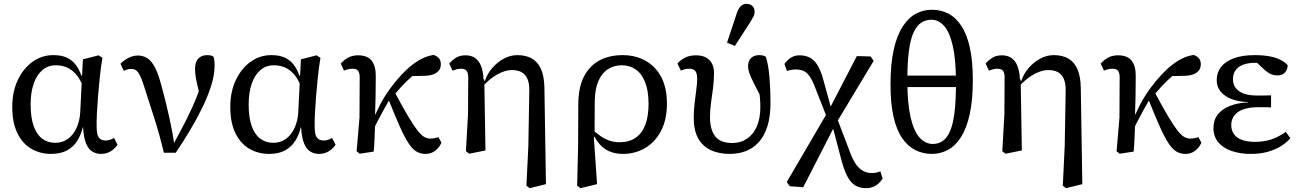

<svg xmlns="http://www.w3.org/2000/svg" viewBox="-20 -792 6785 1003"><path d="M246 12Q191 12 145 -14Q99 -40 71.5 -95Q44 -150 44 -234Q44 -313 73 -374Q102 -435 150.5 -469.5Q199 -504 258 -504Q302 -504 330 -490.5Q358 -477 376 -453Q394 -429 405 -397H435L420 -320Q406 -366 384.5 -394.5Q363 -423 335 -437Q307 -451 271 -451Q231 -451 201.5 -426Q172 -401 156 -355Q140 -309 140 -247Q140 -179 155.5 -134.5Q171 -90 200 -68Q229 -46 269 -46Q306 -46 334 -66Q362 -86 379 -122Q396 -158 399 -204L408 -384L413 -482L495 -503L515 -490Q507 -442 501.5 -390Q496 -338 492 -288Q488 -238 486 -196Q484 -154 485 -126Q485 -89 496.5 -73.5Q508 -58 532 -58Q546 -58 557 -62.5Q568 -67 576 -71L594 -36Q581 -16 559 -2Q537 12 507 12Q484 12 463.5 0.5Q443 -11 430 -41.5Q417 -72 414 -126H412Q403 -87 383 -55.5Q363 -24 329.5 -6Q296 12 246 12Z M836 6Q813 -91 786 -175Q759 -259 730 -349Q720 -381 710.5 -399Q701 -417 691 -424.5Q681 -432 666 -432Q653 -432 644 -429Q635 -426 627 -422L609 -459Q620 -470 634.5 -480Q649 -490 665.5 -496Q682 -502 700 -502Q726 -502 747 -489.5Q768 -477 785 -448Q802 -419 817 -367Q834 -307 847.5 -251Q861 -195 872 -142.5Q883 -90 890 -41H887L924 -110Q941 -141 955.5 -170.5Q970 -200 983.5 -229.5Q997 -259 1009 -290Q1021 -321 1034 -356L1029 -273Q1019 -315 1012 -343.5Q1005 -372 1002 -393Q999 -414 999 -432Q999 -469 1016.5 -486.5Q1034 -504 1062 -504Q1076 -504 1083.5 -501.5Q1091 -499 1096 -495Q1098 -487 1099.5 -476.5Q1101 -466 1101 -448Q1101 -402 1084 -347Q1067 -292 1038 -232Q1009 -172 972.5 -111Q936 -50 898 6Z M1385 12Q1330 12 1284 -14Q1238 -40 1210.5 -95Q1183 -150 1183 -234Q1183 -313 1212 -374Q1241 -435 1289.5 -469.5Q1338 -504 1397 -504Q1441 -504 1469 -490.5Q1497 -477 1515 -453Q1533 -429 1544 -397H1574L1559 -320Q1545 -366 1523.5 -394.5Q1502 -423 1474 -437Q1446 -451 1410 -451Q1370 -451 1340.5 -426Q1311 -401 1295 -355Q1279 -309 1279 -247Q1279 -179 1294.5 -134.5Q1310 -90 1339 -68Q1368 -46 1408 -46Q1445 -46 1473 -66Q1501 -86 1518 -122Q1535 -158 1538 -204L1547 -384L1552 -482L1634 -503L1654 -490Q1646 -442 1640.5 -390Q1635 -338 1631 -288Q1627 -238 1625 -196Q1623 -154 1624 -126Q1624 -89 1635.5 -73.5Q1647 -58 1671 -58Q1685 -58 1696 -62.5Q1707 -67 1715 -71L1733 -36Q1720 -16 1698 -2Q1676 12 1646 12Q1623 12 1602.5 0.5Q1582 -11 1569 -41.5Q1556 -72 1553 -126H1551Q1542 -87 1522 -55.5Q1502 -24 1468.5 -6Q1435 12 1385 12Z M1859 11 1843 -2 1858 -178 1859 -389Q1859 -410 1851 -421.5Q1843 -433 1822 -433Q1809 -433 1797.5 -430Q1786 -427 1777 -423L1760 -460Q1775 -477 1797 -490Q1819 -503 1851 -503Q1900 -503 1922 -474.5Q1944 -446 1943 -391Q1943 -344 1942 -288.5Q1941 -233 1939 -181L1941 -179Q1940 -149 1938.5 -117Q1937 -85 1936 -55Q1935 -25 1932 0ZM1923 -97 1905 -172H1930L1967 -248Q1990 -291 2018.5 -330Q2047 -369 2076.5 -400.5Q2106 -432 2132 -452Q2160 -474 2187 -487Q2214 -500 2245 -505Q2261 -500 2272 -488.5Q2283 -477 2283 -456Q2283 -428 2261 -412.5Q2239 -397 2199 -396L2110 -394L2200 -444Q2167 -423 2136 -396.5Q2105 -370 2076.5 -339Q2048 -308 2022 -273L2013 -269Q1998 -243 1982.5 -215Q1967 -187 1952 -158Q1937 -129 1923 -97ZM2202 12Q2178 12 2157 0.5Q2136 -11 2115 -42.5Q2094 -74 2068.5 -131Q2043 -188 2007 -279L2038 -318Q2082 -235 2111.5 -185.5Q2141 -136 2161 -110.5Q2181 -85 2196.5 -76.5Q2212 -68 2227 -68Q2241 -68 2252.5 -70.5Q2264 -73 2270 -76L2286 -47Q2279 -30 2266.5 -16.5Q2254 -3 2238 4.5Q2222 12 2202 12Z M2414 -2 2425 -197 2426 -389Q2426 -410 2418 -421.5Q2410 -433 2389 -433Q2376 -433 2365 -430Q2354 -427 2344 -423L2327 -460Q2343 -479 2363 -491Q2383 -503 2412 -503Q2442 -503 2462 -489Q2482 -475 2493 -447.5Q2504 -420 2506 -377L2510 -376L2516 -6L2431 11ZM2730 178 2740 -28 2745 -316Q2746 -355 2735.5 -379.5Q2725 -404 2704.5 -415Q2684 -426 2655 -426Q2628 -426 2600 -414Q2572 -402 2546 -382Q2520 -362 2499 -337L2492 -369H2513Q2526 -408 2553 -438.5Q2580 -469 2613.5 -486.5Q2647 -504 2683 -504Q2728 -504 2759 -486Q2790 -468 2806.5 -430.5Q2823 -393 2824 -333L2832 170L2747 191Z M2995 178 3000 -28 3001 -245Q3001 -335 3030.5 -392Q3060 -449 3112 -476.5Q3164 -504 3232 -504Q3300 -504 3352.5 -474.5Q3405 -445 3434.5 -389Q3464 -333 3464 -251Q3464 -166 3432.5 -107Q3401 -48 3349 -18Q3297 12 3234 12Q3201 12 3173.5 2.5Q3146 -7 3124 -27Q3102 -47 3086 -77H3065L3071 -119Q3095 -96 3118 -80.5Q3141 -65 3165 -57Q3189 -49 3216 -49Q3266 -49 3300 -72Q3334 -95 3351 -140Q3368 -185 3368 -249Q3368 -318 3350 -363Q3332 -408 3300.5 -429.5Q3269 -451 3228 -451Q3187 -451 3155 -430Q3123 -409 3105.5 -367.5Q3088 -326 3087 -264L3086 -83L3082 -79L3099 170L3013 191Z M3793 12Q3734 12 3691.5 -8.5Q3649 -29 3626.5 -70.5Q3604 -112 3604 -176Q3604 -214 3608.5 -252.5Q3613 -291 3617.5 -324Q3622 -357 3622 -381Q3622 -407 3613 -420Q3604 -433 3580 -433Q3567 -433 3556 -430Q3545 -427 3537 -423L3519 -460Q3533 -477 3557 -490Q3581 -503 3615 -503Q3649 -503 3670 -490.5Q3691 -478 3700.5 -457.5Q3710 -437 3710 -410Q3710 -372 3705 -333Q3700 -294 3694.5 -256Q3689 -218 3689 -181Q3689 -115 3716 -80Q3743 -45 3806 -45Q3848 -45 3881 -66.5Q3914 -88 3933 -130Q3952 -172 3952 -233Q3952 -257 3950 -279.5Q3948 -302 3945 -325H3966V-264Q3935 -324 3918 -357.5Q3901 -391 3894.5 -410Q3888 -429 3888 -447Q3888 -475 3904 -489.5Q3920 -504 3945 -504Q3957 -504 3965.5 -502Q3974 -500 3981 -495Q3994 -454 3999.5 -389.5Q4005 -325 4005 -255Q4005 -182 3988.5 -131Q3972 -80 3943 -48.5Q3914 -17 3875.5 -2.5Q3837 12 3793 12ZM3778 -569 3828 -720Q3837 -748 3850 -760Q3863 -772 3879 -772Q3898 -772 3910 -761Q3922 -750 3922 -732Q3922 -717 3916 -705.5Q3910 -694 3899 -676L3819 -552Z M4106 181 4090 159 4312 -221 4456 -499 4528 -497 4544 -474 4343 -140 4176 186ZM4504 191Q4470 191 4446 175.5Q4422 160 4405.5 127.5Q4389 95 4376 46L4332 -121H4305L4352 -176L4422 7Q4437 47 4454 69.5Q4471 92 4491 102Q4511 112 4534 112Q4548 112 4558.5 109.5Q4569 107 4579 103L4591 141Q4582 155 4569.5 166.5Q4557 178 4540.5 184.5Q4524 191 4504 191ZM4303 -170 4239 -333Q4224 -372 4210 -392.5Q4196 -413 4179 -421Q4162 -429 4137 -429Q4123 -429 4112.5 -427Q4102 -425 4091 -421L4078 -458Q4087 -470 4098 -480.5Q4109 -491 4124 -497Q4139 -503 4157 -503Q4189 -503 4212.5 -490Q4236 -477 4253 -447.5Q4270 -418 4283 -368L4322 -226H4350Z M4848 12Q4892 12 4931 -8.5Q4970 -29 4999.5 -74.5Q5029 -120 5045.5 -194Q5062 -268 5062 -374Q5062 -473 5046.5 -543Q5031 -613 5002 -657Q4973 -701 4934 -721Q4895 -741 4848 -741Q4803 -741 4764 -720Q4725 -699 4695 -652.5Q4665 -606 4648.5 -531.5Q4632 -457 4632 -350Q4632 -250 4648 -181Q4664 -112 4693.5 -69.5Q4723 -27 4762.5 -7.5Q4802 12 4848 12ZM4853 -40Q4814 -40 4784 -73Q4754 -106 4737 -179Q4720 -252 4720 -372Q4720 -464 4728 -525.5Q4736 -587 4752.5 -622.5Q4769 -658 4792.5 -673.5Q4816 -689 4846 -689Q4883 -689 4912 -656.5Q4941 -624 4957.5 -551.5Q4974 -479 4974 -359Q4974 -268 4966.5 -206Q4959 -144 4943.5 -108Q4928 -72 4905.5 -56Q4883 -40 4853 -40ZM4691 -337H5006V-397H4691Z M5216 -2 5227 -197 5228 -389Q5228 -410 5220 -421.5Q5212 -433 5191 -433Q5178 -433 5167 -430Q5156 -427 5146 -423L5129 -460Q5145 -479 5165 -491Q5185 -503 5214 -503Q5244 -503 5264 -489Q5284 -475 5295 -447.5Q5306 -420 5308 -377L5312 -376L5318 -6L5233 11ZM5532 178 5542 -28 5547 -316Q5548 -355 5537.5 -379.5Q5527 -404 5506.5 -415Q5486 -426 5457 -426Q5430 -426 5402 -414Q5374 -402 5348 -382Q5322 -362 5301 -337L5294 -369H5315Q5328 -408 5355 -438.5Q5382 -469 5415.5 -486.5Q5449 -504 5485 -504Q5530 -504 5561 -486Q5592 -468 5608.5 -430.5Q5625 -393 5626 -333L5634 170L5549 191Z M5829 11 5813 -2 5828 -178 5829 -389Q5829 -410 5821 -421.5Q5813 -433 5792 -433Q5779 -433 5767.5 -430Q5756 -427 5747 -423L5730 -460Q5745 -477 5767 -490Q5789 -503 5821 -503Q5870 -503 5892 -474.5Q5914 -446 5913 -391Q5913 -344 5912 -288.5Q5911 -233 5909 -181L5911 -179Q5910 -149 5908.5 -117Q5907 -85 5906 -55Q5905 -25 5902 0ZM5893 -97 5875 -172H5900L5937 -248Q5960 -291 5988.5 -330Q6017 -369 6046.5 -400.5Q6076 -432 6102 -452Q6130 -474 6157 -487Q6184 -500 6215 -505Q6231 -500 6242 -488.5Q6253 -477 6253 -456Q6253 -428 6231 -412.5Q6209 -397 6169 -396L6080 -394L6170 -444Q6137 -423 6106 -396.5Q6075 -370 6046.5 -339Q6018 -308 5992 -273L5983 -269Q5968 -243 5952.5 -215Q5937 -187 5922 -158Q5907 -129 5893 -97ZM6172 12Q6148 12 6127 0.5Q6106 -11 6085 -42.5Q6064 -74 6038.5 -131Q6013 -188 5977 -279L6008 -318Q6052 -235 6081.5 -185.5Q6111 -136 6131 -110.5Q6151 -85 6166.5 -76.5Q6182 -68 6197 -68Q6211 -68 6222.5 -70.5Q6234 -73 6240 -76L6256 -47Q6249 -30 6236.5 -16.5Q6224 -3 6208 4.5Q6192 12 6172 12Z M6514 12Q6458 12 6413.5 -3.5Q6369 -19 6344 -49Q6319 -79 6319 -123Q6319 -166 6342.5 -195Q6366 -224 6407 -239.5Q6448 -255 6500 -257V-259Q6452 -260 6415 -274Q6378 -288 6357 -313Q6336 -338 6336 -374Q6336 -413 6358.5 -442Q6381 -471 6425 -487.5Q6469 -504 6535 -504Q6580 -504 6613.5 -497.5Q6647 -491 6670 -479Q6693 -467 6707 -451Q6706 -429 6692.5 -413.5Q6679 -398 6653 -398Q6638 -398 6625 -402.5Q6612 -407 6598.5 -417Q6585 -427 6569 -443L6531 -479L6608 -474L6633 -452Q6614 -457 6591.5 -460.5Q6569 -464 6539 -464Q6500 -464 6474 -454Q6448 -444 6434.5 -425Q6421 -406 6421 -378Q6421 -351 6435.5 -332Q6450 -313 6478 -303Q6506 -293 6548 -293Q6565 -293 6582 -293Q6599 -293 6620 -294V-231Q6598 -232 6583.5 -232Q6569 -232 6555 -232Q6516 -232 6489 -225Q6462 -218 6445 -205Q6428 -192 6420 -175.5Q6412 -159 6412 -139Q6412 -112 6425.5 -92Q6439 -72 6467 -61.5Q6495 -51 6536 -51Q6585 -51 6623.5 -64.5Q6662 -78 6697 -103L6721 -70Q6701 -47 6671.5 -28.5Q6642 -10 6602.5 1Q6563 12 6514 12Z"/></svg>

Font: Source Serif 4
Style: Regular
Weight: 400
Designer: Frank Grießhammer
Foundry: Adobe Systems Incorporated
Version: Version 4.004;hotconv 1.0.116;makeotfexe 2.5.65601